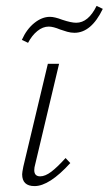

<svg xmlns="http://www.w3.org/2000/svg" viewBox="-20 -626 368 650"><path d="M55 -36Q55 -42 59 -62L142 -410H180L99 -69Q96 -59 96 -50Q96 -29 116 -29Q133 -29 153.5 -44.5Q174 -60 202 -91L218 -74Q147 4 97 4Q55 4 55 -36ZM54 -491Q70 -527 96 -548Q122 -569 149 -569Q165 -569 191 -559Q221 -549 238 -549Q279 -549 307 -606L328 -596Q289 -515 232 -515Q220 -515 207.5 -518.5Q195 -522 184 -526Q160 -536 145 -536Q125 -536 106.5 -521Q88 -506 75 -481Z"/></svg>

Font: Ysabeau Light
Style: Italic
Weight: 300
Italic angle: -12°
Designer: Christian Thalmann (Catharsis Fonts)
Version: Version 0.003